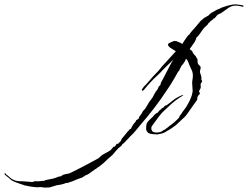

<svg xmlns="http://www.w3.org/2000/svg" viewBox="-651 -559 1150 891"><path d="M-439 312 -464 309H-467Q-468 310 -476 310Q-486 310 -500.5 308Q-515 306 -520 305L-530 302V303Q-533 303 -536.5 301.5Q-540 300 -543 299Q-553 296 -562.5 292.5Q-572 289 -583 285L-600 276Q-604 271 -616.5 261.5Q-629 252 -631 248L-627 244L-622 251Q-615 255 -608.5 261.5Q-602 268 -595 272Q-578 282 -559.5 282Q-541 282 -523 284Q-518 284 -513 284.5Q-508 285 -503 286L-484 281L-481 283Q-480 282 -471 282Q-466 282 -460.5 281.5Q-455 281 -456 279Q-455 280 -453.5 280Q-452 280 -452 282Q-440 276 -424 273.5Q-408 271 -395 267Q-388 265 -382 262Q-376 259 -367 259Q-361 251 -345.5 249Q-330 247 -321 242Q-256 210 -195 176L-179 162Q-169 155 -158.5 150Q-148 145 -138 138L-125 123Q-123 121 -121.5 121.5Q-120 122 -118 121L-111 111L-110 108L-104 109L-91 96L-86 85L-62 56Q-59 51 -54.5 47.5Q-50 44 -49 40V39H-48Q-44 39 -44 40Q-36 20 -22 6L-19 -1Q-17 -3 -12.5 -5Q-8 -7 -7 -10L-5 -17L7 -33L12 -43L23 -55L43 -88L56 -105Q60 -113 64 -120Q68 -127 72 -134L80 -144L86 -158L93 -164L96 -176Q99 -181 101.5 -185.5Q104 -190 106 -194Q109 -199 118.5 -218Q128 -237 139 -257.5Q150 -278 155 -284Q139 -268 123.5 -253Q108 -238 103 -233Q92 -220 77.5 -207Q63 -194 52 -182Q42 -172 33.5 -162Q25 -152 17 -142Q13 -138 10 -138Q7 -138 7 -141Q7 -145 13 -152Q15 -155 19 -159.5Q23 -164 26 -166L58 -203L84 -230L102 -252L165 -321Q155 -328 145.5 -333.5Q136 -339 134 -342Q128 -348 128.5 -351.5Q129 -355 132 -358Q135 -360 142.5 -363Q150 -366 152 -367Q156 -369 159 -369Q170 -369 174 -365Q186 -362 195 -355Q198 -361 202 -366.5Q206 -372 210 -378Q214 -383 217.5 -389Q221 -395 228 -399Q230 -404 240.5 -416Q251 -428 255 -432L281 -463Q284 -466 288.5 -469Q293 -472 295 -475L316 -487L319 -489Q320 -493 329.5 -499Q339 -505 349.5 -510.5Q360 -516 364 -517L373 -521Q375 -523 378.5 -524Q382 -525 385 -526Q395 -530 404.5 -532.5Q414 -535 424 -537L441 -539Q447 -538 461.5 -536.5Q476 -535 479 -532L478 -527L471 -529Q464 -530 457 -531.5Q450 -533 443 -533Q424 -533 408 -521.5Q392 -510 376 -499L358 -490L345 -474H341Q340 -470 330.5 -464Q321 -458 323 -456Q322 -455 320.5 -454.5Q319 -454 319 -455Q312 -443 307.5 -440Q303 -437 293 -426Q289 -420 278 -404.5Q267 -389 260 -384Q259 -374 248 -358Q237 -342 229 -331Q234 -327 237.5 -324.5Q241 -322 241 -322Q242 -316 247 -309.5Q252 -303 255 -301Q258 -299 259 -294Q263 -289 264.5 -286Q266 -283 266 -272Q266 -262 274.5 -255.5Q283 -249 279 -238Q278 -235 277.5 -232Q277 -229 277 -227Q277 -220 280.5 -212.5Q284 -205 284 -194Q283 -193 283 -191Q283 -189 285.5 -186Q288 -183 286 -179Q285 -177 283.5 -175.5Q282 -174 281 -171Q280 -170 280 -165Q280 -161 280.5 -156Q281 -151 279 -148Q273 -140 273 -134Q273 -130 276 -128.5Q279 -127 275 -122L268 -114Q264 -108 264.5 -101.5Q265 -95 260 -90Q255 -84 244 -68Q233 -52 222.5 -37Q212 -22 206 -16L198 -9L165 22Q159 27 153 30.5Q147 34 141 39Q134 43 127.5 47Q121 51 114 55Q108 59 95.5 61.5Q83 64 78 65Q73 65 58.5 63.5Q44 62 39 59Q32 54 29.5 48.5Q27 43 27 38Q27 34 27.5 30Q28 26 28 22Q29 14 33 8.5Q37 3 41 -1Q46 -5 50 -9.5Q54 -14 59 -18Q62 -23 69.5 -29.5Q77 -36 81 -36V-37Q84 -40 88 -45Q92 -50 95 -51Q95 -51 95.5 -51Q96 -51 97 -52Q97 -52 97.5 -53Q98 -54 99 -55V-56Q101 -57 103 -58Q105 -59 106 -59Q108 -62 110 -62Q110 -63 111.5 -65Q113 -67 113 -67L117 -69Q119 -71 119.5 -70Q120 -69 121 -70Q137 -81 152 -93.5Q167 -106 195 -118L200 -117Q163 -95 137 -70Q111 -45 101 -36Q96 -31 87 -19Q78 -7 69 5.5Q60 18 54 26Q53 27 52 30Q51 33 51 37Q51 44 56 50Q61 56 75 56Q79 56 83 55.5Q87 55 92 54Q99 52 103.5 48Q108 44 112 44L113 42Q116 42 118.5 39Q121 36 124 35Q126 33 133 27.5Q140 22 143 20Q150 15 157 9Q164 3 171 -4Q173 -6 175 -8Q177 -10 178 -11Q180 -13 182.5 -19.5Q185 -26 188 -27Q189 -28 194.5 -37Q200 -46 201 -46Q204 -49 212.5 -62Q221 -75 230 -93.5Q239 -112 242 -130Q243 -131 243 -138Q243 -148 241.5 -162.5Q240 -177 241 -181Q244 -198 244 -207Q244 -224 237.5 -236Q231 -248 221 -275Q218 -281 212 -287L209 -279Q208 -275 200 -264Q192 -253 190 -253Q190 -249 185.5 -242.5Q181 -236 182 -233Q175 -227 171 -218.5Q167 -210 162 -202Q153 -187 144 -172Q135 -157 125 -143Q97 -100 66 -59.5Q35 -19 2 19Q-10 33 -21.5 47.5Q-33 62 -47 74Q-49 76 -57 85Q-65 94 -73 102Q-81 110 -83 110Q-84 115 -91 120Q-98 125 -102 129Q-109 136 -115 143.5Q-121 151 -128 159Q-134 165 -141 170.5Q-148 176 -154 182Q-169 198 -187 211Q-205 224 -223 236Q-227 239 -236.5 246Q-246 253 -251 253L-270 265L-290 272L-319 284Q-326 285 -331.5 288Q-337 291 -345 290Q-349 293 -364 296.5Q-379 300 -385 300L-422 311H-431Q-437 311 -439 312ZM157 -287H158L159 -289Q157 -287 157 -287Z"/></svg>

Font: Cherish
Style: Regular
Weight: 400
Designer: Robert E. Leuschke
Foundry: Robert E. Leuschke
Version: Version 1.005